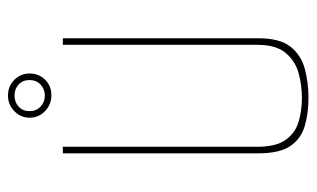

<svg xmlns="http://www.w3.org/2000/svg" viewBox="-172 -592 774 469"><g transform="rotate(-90 214.5 -358.0)"><path d="M209 9Q172 9 141 0Q110 -9 92 -35Q74 -61 74 -113V-591H90V-116Q90 -70 107 -46.5Q124 -23 151.5 -15Q179 -7 209 -7Q240 -7 269.5 -15Q299 -23 319 -46.5Q339 -70 339 -116V-591H355V-113Q355 -61 334.5 -35Q314 -9 280.5 0Q247 9 209 9ZM216 -619Q193 -619 177 -634.5Q161 -650 161 -672Q161 -694 177 -709.5Q193 -725 215 -725Q238 -725 253.5 -709.5Q269 -694 269 -672Q269 -650 254 -634.5Q239 -619 216 -619ZM215 -635Q231 -635 242 -645.5Q253 -656 253 -672Q253 -689 242 -699Q231 -709 215 -709Q199 -709 188 -699Q177 -689 177 -672Q177 -656 188 -645.5Q199 -635 215 -635Z"/></g></svg>

Font: Alumni Sans Pinstripe
Style: Regular
Weight: 400
Designer: Robert E. Leuschke
Foundry: Robert E. Leuschke
Version: Version 1.010; ttfautohint (v1.8.4.7-5d5b)